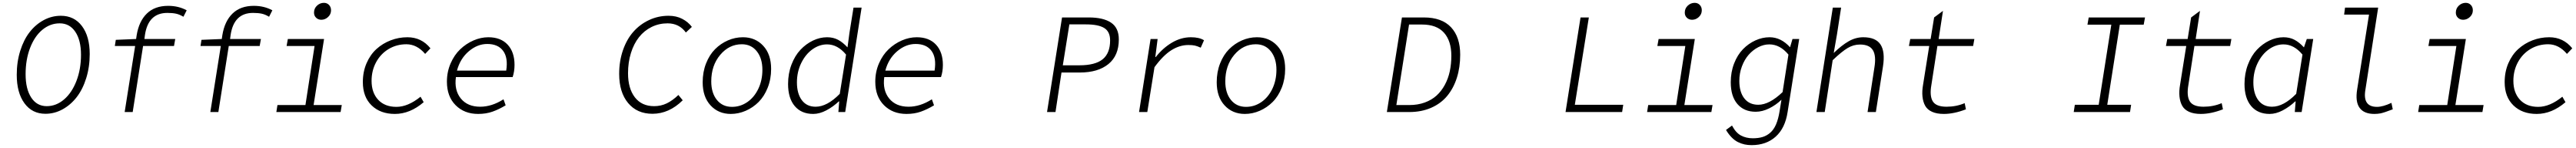

<svg xmlns="http://www.w3.org/2000/svg" viewBox="-20 -782 18028 1033"><path d="M297.9 12.2Q205.1 12.2 151.1 -61.3Q97.2 -134.8 97.2 -259.8Q97.2 -349.6 121.6 -427.2Q146 -504.9 187.7 -558.1Q229.5 -611.3 285.9 -641.6Q342.3 -671.9 405.8 -671.9Q499.5 -671.9 553.7 -599.9Q607.9 -527.8 607.9 -404.8Q607.9 -314.9 583.5 -236.8Q559.1 -158.7 517.1 -104.5Q475.1 -50.3 418.2 -19Q361.3 12.2 297.9 12.2ZM307.1 -41Q373 -41 428 -87.6Q482.9 -134.3 514.9 -216.8Q546.9 -299.3 546.9 -399.9Q546.9 -501 507.1 -560.1Q467.3 -619.1 397.9 -619.1Q331.1 -619.1 276.6 -574.2Q222.2 -529.3 190.7 -447.8Q159.2 -366.2 159.2 -264.2Q159.2 -161.1 198.5 -101.1Q237.8 -41 307.1 -41Z M852.5 0 925.8 -460.9H783.7L790.5 -503.9L932.6 -509.8L936.5 -536.1Q952.6 -634.3 1008.1 -687.7Q1063.5 -741.2 1156.7 -741.2Q1229.5 -741.2 1286.6 -710L1263.7 -665Q1236.8 -681.2 1212.2 -686.5Q1187.5 -691.9 1151.4 -691.9Q1018.1 -691.9 994.6 -539.1L990.7 -509.8H1206.5L1197.8 -460.9H981.4L908.7 0Z M1452.1 0 1525.4 -460.9H1383.3L1390.1 -503.9L1532.2 -509.8L1536.1 -536.1Q1552.2 -634.3 1607.7 -687.7Q1663.1 -741.2 1756.3 -741.2Q1829.1 -741.2 1886.2 -710L1863.3 -665Q1836.4 -681.2 1811.8 -686.5Q1787.1 -691.9 1751 -691.9Q1617.7 -691.9 1594.2 -539.1L1590.3 -509.8H1806.2L1797.4 -460.9H1581.1L1508.3 0Z M2229 -644Q2207 -644 2192.4 -658.2Q2177.7 -672.4 2177.7 -693.8Q2177.7 -723.1 2198.7 -742.7Q2219.7 -762.2 2247.1 -762.2Q2268.6 -762.2 2282.7 -747.6Q2296.9 -732.9 2296.9 -710Q2296.9 -682.6 2276.1 -663.3Q2255.4 -644 2229 -644ZM1914.1 0 1921.9 -48.8H2117.7L2181.6 -460.9H1985.8L1994.6 -509.8H2248L2174.8 -48.8H2372.1L2363.8 0Z M2743.7 13.2Q2642.6 13.2 2581.1 -46.1Q2519.5 -105.5 2519.5 -209Q2519.5 -280.8 2545.4 -340.6Q2571.3 -400.4 2614.7 -439.7Q2658.2 -479 2714.4 -500.5Q2770.5 -522 2831.5 -522Q2930.2 -522 2992.7 -444.8L2955.6 -405.8Q2897.9 -473.1 2824.2 -473.1Q2756.3 -473.1 2700.7 -440.2Q2645 -407.2 2612.8 -348.6Q2580.6 -290 2580.6 -217.8Q2580.6 -134.8 2627 -85.4Q2673.3 -36.1 2754.4 -36.1Q2835.4 -36.1 2923.3 -106.9L2945.3 -68.8Q2849.6 13.2 2743.7 13.2Z M3326.2 13.2Q3230 13.2 3168.9 -47.6Q3107.9 -108.4 3107.9 -211.9Q3107.9 -280.3 3133.8 -339.6Q3159.7 -398.9 3201.2 -438.2Q3242.7 -477.5 3294.2 -499.8Q3345.7 -522 3397.9 -522Q3484.9 -522 3533 -470.2Q3581.1 -418.5 3581.1 -329.1Q3581.1 -283.2 3567.9 -244.1H3170.9Q3158.2 -152.3 3205.1 -94.7Q3252 -37.1 3340.8 -37.1Q3422.4 -37.1 3503.9 -88.9L3519 -46.9Q3472.7 -19 3427.5 -2.9Q3382.3 13.2 3326.2 13.2ZM3178.2 -289.1H3522.9Q3537.1 -378.4 3501.5 -426.8Q3465.8 -475.1 3390.1 -475.1Q3321.3 -475.1 3261 -424.1Q3200.7 -373 3178.2 -289.1Z M4546.4 12.2Q4439 12.2 4376.2 -62.7Q4313.5 -137.7 4313.5 -266.1Q4313.5 -355.5 4340.1 -431.9Q4366.7 -508.3 4413.1 -560.5Q4459.5 -612.8 4523.2 -642.3Q4586.9 -671.9 4659.2 -671.9Q4713.9 -671.9 4755.4 -650.1Q4796.9 -628.4 4822.3 -594.2L4780.3 -555.2Q4733.4 -619.1 4652.3 -619.1Q4591.8 -619.1 4540 -593.5Q4488.3 -567.9 4452.1 -522.2Q4416 -476.6 4395.8 -411.9Q4375.5 -347.2 4375.5 -271Q4375.5 -164.6 4423.3 -102.8Q4471.2 -41 4558.1 -41Q4605.5 -41 4646 -60.3Q4686.5 -79.6 4728 -119.1L4758.3 -82Q4662.6 12.2 4546.4 12.2Z M5094.7 13.2Q5008.3 13.2 4953.1 -46.4Q4897.9 -106 4897.9 -208Q4897.9 -279.3 4921.6 -339.4Q4945.3 -399.4 4984.6 -438.7Q5023.9 -478 5074.5 -500Q5125 -522 5179.7 -522Q5266.1 -522 5321.5 -462.6Q5377 -403.3 5377 -300.8Q5377 -230 5353 -169.9Q5329.1 -109.9 5289.6 -70.3Q5250 -30.8 5199.2 -8.8Q5148.4 13.2 5094.7 13.2ZM5103 -36.1Q5161.1 -36.1 5209.7 -69.1Q5258.3 -102.1 5287.1 -161.6Q5315.9 -221.2 5315.9 -294.9Q5315.9 -374.5 5276.9 -423.8Q5237.8 -473.1 5171.9 -473.1Q5083 -473.1 5020.5 -398.9Q4958 -324.7 4958 -213.9Q4958 -133.3 4997.3 -84.7Q5036.6 -36.1 5103 -36.1Z M5671.4 13.2Q5588.9 13.2 5542.2 -41.7Q5495.6 -96.7 5495.6 -195.8Q5495.6 -268.6 5519.5 -331.1Q5543.5 -393.6 5582.3 -434.6Q5621.1 -475.6 5669.7 -498.8Q5718.3 -522 5768.6 -522Q5811.5 -522 5845.2 -504.4Q5878.9 -486.8 5911.6 -451.2L5925.3 -553.2L5953.6 -729H6010.3L5895.5 0H5847.7L5853.5 -74.2H5850.6Q5810.1 -36.1 5762.9 -11.5Q5715.8 13.2 5671.4 13.2ZM5688.5 -37.1Q5769 -37.1 5857.4 -127L5901.4 -400.9Q5842.3 -472.2 5768.6 -472.2Q5714.8 -472.2 5666.5 -438Q5618.2 -403.8 5587.9 -342.3Q5557.6 -280.8 5557.6 -207Q5557.6 -128.9 5591.8 -83Q5626 -37.1 5688.5 -37.1Z M6324.2 13.2Q6228 13.2 6167 -47.6Q6106 -108.4 6106 -211.9Q6106 -280.3 6131.8 -339.6Q6157.7 -398.9 6199.2 -438.2Q6240.7 -477.5 6292.2 -499.8Q6343.8 -522 6396 -522Q6482.9 -522 6531 -470.2Q6579.1 -418.5 6579.1 -329.1Q6579.1 -283.2 6565.9 -244.1H6168.9Q6156.2 -152.3 6203.1 -94.7Q6250 -37.1 6338.9 -37.1Q6420.4 -37.1 6502 -88.9L6517.1 -46.9Q6470.7 -19 6425.5 -2.9Q6380.4 13.2 6324.2 13.2ZM6176.3 -289.1H6521Q6535.2 -378.4 6499.5 -426.8Q6463.9 -475.1 6388.2 -475.1Q6319.3 -475.1 6259 -424.1Q6198.7 -373 6176.3 -289.1Z M7308.1 0 7413.1 -660.2H7600.1Q7702.1 -660.2 7756.3 -623.8Q7810.5 -587.4 7810.5 -506.8Q7810.5 -394 7737.8 -335Q7665 -275.9 7538.1 -275.9H7409.2L7367.2 0ZM7418.5 -326.2H7534.2Q7645.5 -326.2 7697.5 -368.4Q7749.5 -410.6 7749.5 -500Q7749.5 -561 7708.5 -586.4Q7667.5 -611.8 7580.1 -611.8H7464.4Z M7952.1 0 8032.7 -509.8H8082L8065.9 -383.8H8068.8Q8119.6 -447.8 8183.1 -484.9Q8246.6 -522 8314.9 -522Q8373.5 -522 8406.7 -501L8383.8 -449.2Q8358.9 -460.4 8342 -464.1Q8325.2 -467.8 8296.9 -467.8Q8235.8 -467.8 8177.7 -431.2Q8119.6 -394.5 8060.1 -313L8009.8 0Z M8692.4 13.2Q8606 13.2 8550.8 -46.4Q8495.6 -106 8495.6 -208Q8495.6 -279.3 8519.3 -339.4Q8543 -399.4 8582.3 -438.7Q8621.6 -478 8672.1 -500Q8722.7 -522 8777.3 -522Q8863.8 -522 8919.2 -462.6Q8974.6 -403.3 8974.6 -300.8Q8974.6 -230 8950.7 -169.9Q8926.8 -109.9 8887.2 -70.3Q8847.7 -30.8 8796.9 -8.8Q8746.1 13.2 8692.4 13.2ZM8700.7 -36.1Q8758.8 -36.1 8807.4 -69.1Q8856 -102.1 8884.8 -161.6Q8913.6 -221.2 8913.6 -294.9Q8913.6 -374.5 8874.5 -423.8Q8835.4 -473.1 8769.5 -473.1Q8680.7 -473.1 8618.2 -398.9Q8555.7 -324.7 8555.7 -213.9Q8555.7 -133.3 8595 -84.7Q8634.3 -36.1 8700.7 -36.1Z M9686.5 0 9792 -660.2H9944.8Q10071.3 -660.2 10135.5 -591.8Q10199.7 -523.4 10199.7 -399.9Q10199.7 -312.5 10176.5 -239.5Q10153.3 -166.5 10109.1 -113Q10064.9 -59.6 9996.8 -29.8Q9928.7 0 9842.8 0ZM9752.9 -48.8H9843.8Q9902.8 -48.8 9951.4 -66.4Q10000 -84 10034.2 -115Q10068.4 -146 10092 -189.5Q10115.7 -232.9 10126.7 -283.9Q10137.7 -335 10137.7 -393.1Q10137.7 -495.6 10086.7 -553.2Q10035.6 -610.8 9932.6 -610.8H9841.8Z M10937 0 11042 -660.2H11100.1L11002 -50.8H11340.8L11333 0Z M11822.8 -644Q11800.8 -644 11786.1 -658.2Q11771.5 -672.4 11771.5 -693.8Q11771.5 -723.1 11792.5 -742.7Q11813.5 -762.2 11840.8 -762.2Q11862.3 -762.2 11876.5 -747.6Q11890.6 -732.9 11890.6 -710Q11890.6 -682.6 11869.9 -663.3Q11849.1 -644 11822.8 -644ZM11507.8 0 11515.6 -48.8H11711.4L11775.4 -460.9H11579.6L11588.4 -509.8H11841.8L11768.6 -48.8H11965.8L11957.5 0Z M12525.4 -509.8H12572.3L12491.2 0Q12474.1 112.3 12408 171.6Q12341.8 231 12239.3 231Q12212.9 231 12190.2 226.1Q12167.5 221.2 12144.3 210Q12121.1 198.7 12099.9 177.2Q12078.6 155.8 12060.1 125L12102.1 94.2Q12128.9 145 12165.3 164.1Q12201.7 183.1 12247.1 183.1Q12286.6 183.1 12315.9 174.3Q12345.2 165.5 12369.6 144.5Q12394 123.5 12410.2 86.4Q12426.3 49.3 12435.1 -5.9L12448.2 -85.9Q12410.2 -49.3 12362.1 -25.6Q12314 -2 12268.1 -2Q12186.5 -2 12139.9 -55.9Q12093.3 -109.9 12093.3 -208Q12093.3 -278.8 12116.7 -338.9Q12140.1 -398.9 12178.7 -438.5Q12217.3 -478 12265.9 -500Q12314.5 -522 12365.2 -522Q12444.8 -522 12508.3 -452.1ZM12456.1 -139.2 12497.1 -400.9Q12438 -472.2 12363.3 -472.2Q12323.7 -472.2 12285.9 -452.6Q12248 -433.1 12218.8 -399.9Q12189.5 -366.7 12171.4 -318.6Q12153.3 -270.5 12153.3 -216.8Q12153.3 -140.1 12188 -95.5Q12222.7 -50.8 12286.1 -50.8Q12363.3 -50.8 12456.1 -139.2Z M12692.9 0 12807.6 -729H12865.7L12836.9 -543L12814 -412.1Q12869.1 -465.8 12918.5 -493.9Q12967.8 -522 13021 -522Q13107.9 -522 13141.4 -471.4Q13174.8 -420.9 13158.7 -317.9L13108.9 0H13050.8L13098.6 -310.1Q13112.3 -392.1 13088.1 -431.6Q13064 -471.2 12997.6 -471.2Q12952.1 -471.2 12910.6 -446.3Q12869.1 -421.4 12806.6 -361.8L12751 0Z M13584.5 13.2Q13535.2 13.2 13502.2 -1.7Q13469.2 -16.6 13454.1 -43.7Q13439 -70.8 13435.1 -108.4Q13431.2 -146 13439.5 -191.9L13482.4 -460.9H13340.3L13349.6 -509.8H13492.2L13516.6 -660.2L13578.6 -706.1L13548.3 -509.8H13798.3L13789.6 -460.9H13539.6L13497.6 -189.9Q13483.9 -112.8 13507.1 -75Q13530.3 -37.1 13603.5 -37.1Q13671.4 -37.1 13730.5 -62L13739.3 -19Q13655.8 13.2 13584.5 13.2Z M14493.7 0 14501.5 -50.8H14668.5L14756.8 -609.9H14589.8L14598.6 -660.2H14992.7L14983.4 -609.9H14816.4L14728.5 -50.8H14895.5L14887.7 0Z M15383.3 13.2Q15334 13.2 15301 -1.7Q15268.1 -16.6 15252.9 -43.7Q15237.8 -70.8 15233.9 -108.4Q15230 -146 15238.3 -191.9L15281.2 -460.9H15139.2L15148.4 -509.8H15291L15315.4 -660.2L15377.4 -706.1L15347.2 -509.8H15597.2L15588.4 -460.9H15338.4L15296.4 -189.9Q15282.7 -112.8 15305.9 -75Q15329.1 -37.1 15402.3 -37.1Q15470.2 -37.1 15529.3 -62L15538.1 -19Q15454.6 13.2 15383.3 13.2Z M15864.7 13.2Q15782.2 13.2 15735.6 -41.7Q15689 -96.7 15689 -195.8Q15689 -268.6 15712.9 -331.1Q15736.8 -393.6 15775.6 -434.6Q15814.5 -475.6 15863 -498.8Q15911.6 -522 15961.9 -522Q16004.9 -522 16038.6 -504.4Q16072.3 -486.8 16105 -451.2L16125 -509.8H16169.9L16088.9 0H16041L16046.9 -74.2H16043.9Q16003.4 -36.1 15956.3 -11.5Q15909.2 13.2 15864.7 13.2ZM15881.8 -37.1Q15962.4 -37.1 16050.8 -127L16094.7 -400.9Q16035.6 -472.2 15961.9 -472.2Q15908.2 -472.2 15859.9 -438Q15811.5 -403.8 15781.2 -342.3Q15751 -280.8 15751 -207Q15751 -128.9 15785.2 -83Q15819.3 -37.1 15881.8 -37.1Z M16597.7 13.2Q16525.4 13.2 16494.4 -29.5Q16463.4 -72.3 16477.5 -158.2L16560.5 -680.2H16386.2L16392.6 -729H16624.5L16534.7 -152.8Q16515.6 -36.1 16616.2 -36.1Q16657.2 -36.1 16717.3 -64L16726.6 -19Q16667 3.9 16641.1 9.3Q16619.6 13.2 16597.7 13.2Z M17219.2 -644Q17197.3 -644 17182.6 -658.2Q17168 -672.4 17168 -693.8Q17168 -723.1 17189 -742.7Q17210 -762.2 17237.3 -762.2Q17258.8 -762.2 17272.9 -747.6Q17287.1 -732.9 17287.1 -710Q17287.1 -682.6 17266.4 -663.3Q17245.6 -644 17219.2 -644ZM16904.3 0 16912.1 -48.8H17107.9L17171.9 -460.9H16976.1L16984.9 -509.8H17238.3L17165 -48.8H17362.3L17354 0Z M17733.9 13.2Q17632.8 13.2 17571.3 -46.1Q17509.8 -105.5 17509.8 -209Q17509.8 -280.8 17535.6 -340.6Q17561.5 -400.4 17605 -439.7Q17648.4 -479 17704.6 -500.5Q17760.7 -522 17821.8 -522Q17920.4 -522 17982.9 -444.8L17945.8 -405.8Q17888.2 -473.1 17814.5 -473.1Q17746.6 -473.1 17690.9 -440.2Q17635.3 -407.2 17603 -348.6Q17570.8 -290 17570.8 -217.8Q17570.8 -134.8 17617.2 -85.4Q17663.6 -36.1 17744.6 -36.1Q17825.7 -36.1 17913.6 -106.9L17935.5 -68.8Q17839.8 13.2 17733.9 13.2Z"/></svg>

Font: Office Code Pro D Light Italic
Style: Regular
Weight: 300
Italic angle: -9°
Designer: Nathan Rutzky & Paul D. Hunt
Foundry: Adobe Systems Incorporated
Version: Version 1.004;PS 001.004;hotconv 1.0.70;makeotf.lib2.5.58329